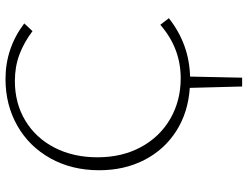

<svg xmlns="http://www.w3.org/2000/svg" viewBox="-121 -583 899 697"><g transform="rotate(-90 328.5 -234.5)"><path d="M399 6 395 195H363L358 5Q269 -1 201.5 -44Q134 -87 96.5 -159.5Q59 -232 59 -324Q59 -423 102 -500.5Q145 -578 220.5 -621Q296 -664 390 -664Q502 -664 592 -596L564 -566Q523 -597 479 -613.5Q435 -630 383 -630Q302 -630 239 -592Q176 -554 141 -486Q106 -418 106 -330Q106 -241 143 -172.5Q180 -104 245.5 -66Q311 -28 393 -28Q502 -28 587 -102L611 -71Q517 3 399 6Z"/></g></svg>

Font: Ysabeau SC Light
Style: Regular
Weight: 300
Designer: Christian Thalmann (Catharsis Fonts)
Version: Version 0.003